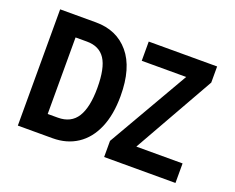

<svg xmlns="http://www.w3.org/2000/svg" viewBox="-114 -911 1355 1108"><g transform="rotate(20 563.5 -357.0)"><path d="M82 0V-714H302Q430 -714 505.5 -624.5Q581 -535 581 -363Q581 -248 546 -166.5Q511 -85 446.5 -42.5Q382 0 295 0ZM283 -122Q364 -122 401.5 -182Q439 -242 439 -361Q439 -483 403 -537.5Q367 -592 291 -592H221V-122ZM612 0V-99L899 -596H626V-714H1046V-615L766 -120H1050V0Z"/></g></svg>

Font: Noto Sans Mono SemiCondensed
Style: Bold
Weight: 700
Width: 4
Designer: Monotype Design Team
Foundry: Monotype Imaging Inc.
Version: Version 2.014